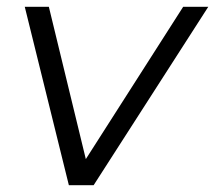

<svg xmlns="http://www.w3.org/2000/svg" viewBox="-20 -546 634 566"><path d="M594 -526 256 0H183L53 -526H124L233 -77L520 -526Z"/></svg>

Font: Montserrat Alternates
Style: Italic
Weight: 400
Italic angle: -11.3°
Designer: Julieta Ulanovsky
Foundry: Julieta Ulanovsky
Version: Version 7.200